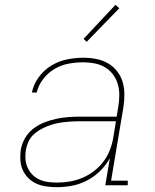

<svg xmlns="http://www.w3.org/2000/svg" viewBox="-20 -767 640 795"><path d="M215 8Q215 8 215 8Q215 8 215 8Q193 8 171.5 5Q150 2 131 -6.5Q112 -15 97.5 -29.5Q83 -44 74.5 -62.5Q66 -81 64.5 -102.5Q63 -124 66 -146Q70 -171 83 -194Q96 -217 117 -233.5Q138 -250 162 -259.5Q186 -269 211 -274.5Q236 -280 260.5 -282Q285 -284 310 -284H463L470 -326Q474 -350 474 -374Q474 -398 467.5 -419.5Q461 -441 447.5 -459Q434 -477 414.5 -488.5Q395 -500 372 -504.5Q349 -509 325 -509Q295 -509 264.5 -503.5Q234 -498 206.5 -482Q179 -466 159 -440Q139 -414 132 -384H112Q119 -418 140.5 -447.5Q162 -477 192.5 -495.5Q223 -514 257.5 -521Q292 -528 325 -528Q352 -528 378 -523Q404 -518 426 -505.5Q448 -493 464 -473Q480 -453 487.5 -428.5Q495 -404 495 -376.5Q495 -349 491 -323L440 -19H509V0H416L435 -112Q419 -83 394.5 -59Q370 -35 340 -19.5Q310 -4 278.5 2Q247 8 215 8ZM216 -11Q242 -11 269 -15.5Q296 -20 322 -31Q348 -42 371 -60Q394 -78 410.5 -101Q427 -124 436.5 -150Q446 -176 450 -203L460 -265H310Q293 -265 276.5 -264Q260 -263 243 -261Q226 -259 209.5 -255Q193 -251 176.5 -244.5Q160 -238 144.5 -229Q129 -220 116.5 -207.5Q104 -195 97 -178.5Q90 -162 87 -145Q84 -126 85.5 -107.5Q87 -89 94.5 -72.5Q102 -56 114.5 -43.5Q127 -31 143.5 -23.5Q160 -16 178.5 -13.5Q197 -11 216 -11ZM339 -594 326 -606 458 -747 474 -733Z"/></svg>

Font: Iosevka Etoile Thin Oblique
Style: Regular
Weight: 100
Italic angle: -9°
Designer: Belleve Invis
Foundry: Belleve Invis
Version: Version 15.5.2; ttfautohint (v1.8.4)